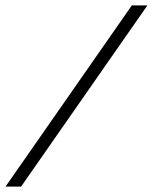

<svg xmlns="http://www.w3.org/2000/svg" viewBox="-48 -695 568 715"><path d="M-27.5 0 443 -675H501L30.5 0Z"/></svg>

Font: Newsreader 24pt Medium
Style: Italic
Weight: 500
Italic angle: -17°
Designer: Hugues Gentile
Foundry: Production Type
Version: Version 1.003